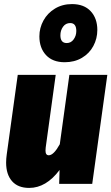

<svg xmlns="http://www.w3.org/2000/svg" viewBox="-20 -901 546 941"><path d="M10 -104Q10 -123 13 -144L67 -534H253L204 -178Q203 -172 203 -163Q203 -140 219 -140Q243 -140 273 -194L320 -534H506L432 0H270L272 -68Q206 20 123 20Q68 20 39 -13Q10 -46 10 -104ZM457 -754Q457 -712 437.5 -675.5Q418 -639 381.5 -617.5Q345 -596 297 -596Q238 -596 205.5 -631Q173 -666 173 -723Q173 -764 193 -800.5Q213 -837 249.5 -859Q286 -881 333 -881Q392 -881 424.5 -846Q457 -811 457 -754ZM276 -728Q276 -690 307 -690Q328 -690 341 -708Q354 -726 354 -749Q354 -788 324 -788Q302 -788 289 -770Q276 -752 276 -728Z"/></svg>

Font: Fira Sans Condensed Black
Style: Italic
Weight: 900
Width: 3
Italic angle: -8°
Designer: Carrois Corporate & Edenspiekermann AG
Foundry: Carrois Corporate GbR & Edenspiekermann AG
Version: Version 4.203